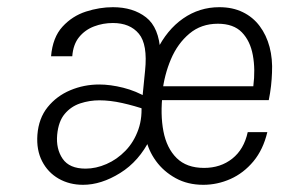

<svg xmlns="http://www.w3.org/2000/svg" viewBox="-20 -505 802 534"><path d="M84 -130Q87.5 -176 112.5 -207Q137.5 -238 175.5 -254Q213.5 -270 256 -270Q287 -270 322.8 -261Q358.5 -252 390.5 -233L374.5 -218L383.5 -308.5Q391 -381.5 366.2 -411.2Q341.5 -441 294 -441Q266.5 -441 241.5 -431.5Q216.5 -422 200 -401.8Q183.5 -381.5 181 -348.5H122Q126.5 -401 153.8 -430.8Q181 -460.5 219 -472.8Q257 -485 294 -485Q350 -485 386.2 -456.8Q422.5 -428.5 426 -360.5L416 -364.5Q444 -422 489.2 -453.5Q534.5 -485 590 -485Q627 -485 655.2 -471.2Q683.5 -457.5 702.2 -432.5Q721 -407.5 729.8 -374.2Q738.5 -341 736.5 -302.5Q736 -286 733.8 -266Q731.5 -246 727.5 -226.5H408L432.5 -246Q425.5 -187 434.5 -140Q443.5 -93 471.2 -65.5Q499 -38 547.5 -38Q593.5 -38 626 -63.8Q658.5 -89.5 669 -137.5H723.5Q712 -89 684.8 -56.2Q657.5 -23.5 621 -7.2Q584.5 9 545.5 9Q502 9 468.5 -9.5Q435 -28 413.8 -57.2Q392.5 -86.5 386 -119.5H398Q367 -56.5 314.2 -23.8Q261.5 9 211 9Q173 9 143 -8.2Q113 -25.5 97 -56.8Q81 -88 84 -130ZM139 -130Q135.5 -91 154.2 -63.5Q173 -36 218 -36Q247 -36 276.2 -48.8Q305.5 -61.5 329 -85.8Q352.5 -110 364.8 -144.8Q377 -179.5 372.5 -222.5L388.5 -199Q353.5 -211 319.8 -218.5Q286 -226 256.5 -226Q229 -226 203.2 -217.5Q177.5 -209 160 -188.2Q142.5 -167.5 139 -130ZM431.5 -248 411 -265H684.5Q690.5 -312 683.2 -351.5Q676 -391 652.8 -415Q629.5 -439 586 -439Q539.5 -439 506.8 -411.5Q474 -384 455.5 -340.5Q437 -297 431.5 -248Z"/></svg>

Font: Karla Light
Style: Italic
Weight: 300
Italic angle: -8°
Designer: Jonathan Pinhorn
Version: Version 2.004;gftools[0.9.33]